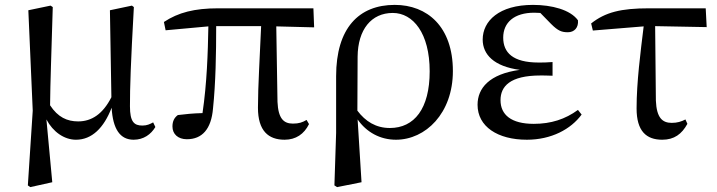

<svg xmlns="http://www.w3.org/2000/svg" viewBox="-20 -557 2937 786"><path d="M291 15C356 15 405 -33 437 -116C442 -28 472 15 527 15C568 15 598 -7 616 -37L607 -56C594 -49 582 -43 563 -43C529 -43 512 -58 512 -122C512 -200 515 -295 528 -528L520 -534L430 -515L436 -159C401 -90 355 -60 300 -60C255 -60 217 -77 185 -126C186 -224 190 -323 196 -528L187 -534L96 -515L114 -104L94 202L104 209L194 189L170 -68C197 -17 243 15 291 15Z M1145 15C1191 15 1225 -8 1245 -49L1235 -66C1218 -56 1204 -51 1179 -51C1141 -51 1119 -72 1116 -140L1111 -449L1266 -445L1263 -523H874C776 -523 710 -506 651 -467L658 -433L833 -449C831 -339 827 -216 809 -94C771 -93 739 -90 708 -86C693 -75 686 -60 686 -39C686 -8 709 13 745 13C807 13 845 -28 852 -113C863 -218 865 -339 865 -450H1049C1044 -328 1036 -205 1036 -116C1036 -21 1079 15 1145 15Z M1349 202 1360 209 1460 189 1444 -68C1480 -16 1536 15 1601 15C1722 15 1834 -93 1834 -266C1834 -448 1729 -537 1596 -537C1449 -537 1356 -442 1356 -245V-13ZM1443 -104 1444 -325C1445 -436 1500 -504 1588 -504C1671 -504 1739 -421 1739 -265C1739 -112 1676 -33 1576 -33C1519 -33 1476 -60 1443 -104Z M2137 15C2237 15 2317 -28 2361 -88L2346 -107C2294 -69 2236 -50 2165 -50C2073 -50 2029 -87 2029 -147C2029 -203 2067 -248 2193 -248C2204 -248 2215 -248 2242 -247V-303C2218 -301 2202 -301 2185 -301C2079 -301 2040 -342 2040 -403C2040 -465 2085 -505 2167 -505L2192 -504L2236 -459C2265 -430 2280 -425 2305 -425C2331 -425 2349 -444 2346 -474C2315 -517 2239 -537 2162 -537C2023 -537 1956 -471 1956 -395C1956 -334 2002 -285 2108 -271C1983 -254 1935 -196 1935 -128C1935 -39 2017 15 2137 15Z M2691 15C2740 15 2771 -8 2794 -50L2786 -68C2769 -59 2752 -54 2730 -54C2692 -54 2668 -74 2665 -145L2662 -450L2873 -446L2869 -523H2637C2522 -523 2458 -507 2400 -461L2407 -432L2615 -449C2602 -342 2586 -221 2586 -113C2586 -20 2626 15 2691 15Z"/></svg>

Font: Noto Serif KR Medium
Style: Regular
Weight: 500
Designer: Ryoko NISHIZUKA 西塚涼子 (kana & ideographs); Frank Grießhammer (Latin, Greek & Cyrillic); Wenlong ZHANG 张文龙 (bopomofo); San
Foundry: Adobe
Version: Version 2.001;hotconv 1.1.0;makeotfexe 2.6.0